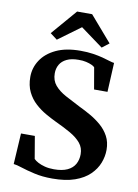

<svg xmlns="http://www.w3.org/2000/svg" viewBox="-104 -1041 805 1121"><g transform="rotate(10 298.0 -481.0)"><path d="M286 11Q226.5 11 179.5 0.2Q132.5 -10.5 100 -21.2Q67.5 -32 50 -33.5L61 -216.5H143L165.5 -84Q174.5 -74.5 191.2 -65.5Q208 -56.5 232 -50.2Q256 -44 286 -44Q335 -44 365.8 -58.5Q396.5 -73 410.8 -98.8Q425 -124.5 425 -157.5Q425 -195.5 402.5 -222.8Q380 -250 340.5 -272.8Q301 -295.5 250 -319Q220.5 -333 187 -352Q153.5 -371 123.8 -398Q94 -425 75.5 -462.8Q57 -500.5 57 -552Q57 -605.5 86.8 -651.2Q116.5 -697 175 -724.8Q233.5 -752.5 320 -752.5Q361.5 -752.5 394.2 -747.5Q427 -742.5 452.5 -735.8Q478 -729 496 -723.2Q514 -717.5 524.5 -716.5L516 -543.5H436.5L414.5 -671Q410 -677 396.5 -683.2Q383 -689.5 363 -694.2Q343 -699 318 -698.5Q275.5 -698.5 248 -685.2Q220.5 -672 207.2 -649Q194 -626 194 -597Q194 -554.5 218 -526.2Q242 -498 282.5 -476Q323 -454 370.5 -430Q402.5 -415 437.2 -395.2Q472 -375.5 502.2 -349.5Q532.5 -323.5 551 -289Q569.5 -254.5 569.5 -208.5Q569.5 -169.5 554.5 -130.8Q539.5 -92 506.5 -59.8Q473.5 -27.5 419.2 -8.2Q365 11 286 11ZM171.5 -792 130 -823.5 260 -974.5H349L479 -824L437.5 -792L304.5 -889.5Z"/></g></svg>

Font: Merriweather 48pt
Style: Bold
Weight: 700
Version: Version 2.100